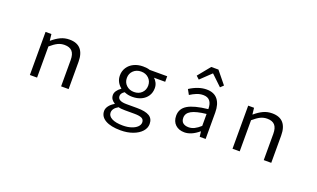

<svg xmlns="http://www.w3.org/2000/svg" viewBox="-102 -1429 3768 2282"><g transform="rotate(20 1781.5 -288.5)"><path d="M260 -545H334L343 -464H346Q397 -508 448.5 -532.5Q500 -557 561 -557Q656 -557 703 -503Q750 -449 750 -344V0H655V-332Q655 -407 623.5 -442Q592 -477 527 -477Q481 -477 441.5 -457.5Q402 -438 351 -394V0H260Z M1235 99Q1235 67 1258 35.5Q1281 4 1324 -21V-26Q1300 -39 1284 -61.5Q1268 -84 1268 -115Q1268 -142 1286 -168.5Q1304 -195 1336 -217V-222Q1305 -246 1286 -281.5Q1267 -317 1267 -362Q1267 -418 1296 -462.5Q1325 -507 1376 -531.5Q1427 -556 1491 -556Q1545 -556 1577 -544H1799V-474H1656Q1680 -455 1694.5 -425Q1709 -395 1709 -360Q1709 -304 1681.5 -261.5Q1654 -219 1604.5 -195.5Q1555 -172 1491 -172Q1435 -172 1389 -193Q1346 -166 1346 -130Q1346 -67 1458 -67H1591Q1697 -67 1747 -36.5Q1797 -6 1797 61Q1797 113 1758.5 156Q1720 199 1651 224.5Q1582 250 1496 250Q1373 250 1304 210.5Q1235 171 1235 99ZM1625 -362Q1625 -418 1587 -454.5Q1549 -491 1491 -491Q1432 -491 1393.5 -454.5Q1355 -418 1355 -362Q1355 -306 1393.5 -269.5Q1432 -233 1491 -233Q1550 -233 1587.5 -269.5Q1625 -306 1625 -362ZM1708 74Q1708 37 1678 22.5Q1648 8 1583 8H1466Q1410 8 1383 -1Q1314 37 1314 91Q1314 135 1363 161Q1412 187 1503 187Q1562 187 1609 171.5Q1656 156 1682 130Q1708 104 1708 74Z M2059 -141Q2059 -230 2138 -277.5Q2217 -325 2392 -344Q2392 -481 2280 -481Q2237 -481 2197.5 -465Q2158 -449 2117 -423L2082 -486Q2193 -557 2295 -557Q2389 -557 2436 -498.5Q2483 -440 2483 -334V0H2408L2400 -65H2397Q2304 13 2217 13Q2146 13 2102.5 -28Q2059 -69 2059 -141ZM2392 -132V-283Q2263 -269 2205 -236.5Q2147 -204 2147 -147Q2147 -102 2173.5 -81.5Q2200 -61 2243 -61Q2281 -61 2316.5 -78.5Q2352 -96 2392 -132ZM2253 -827H2344L2471 -671L2433 -635L2301 -761H2297L2165 -635L2126 -671Z M2823 -545H2897L2906 -464H2909Q2960 -508 3011.5 -532.5Q3063 -557 3124 -557Q3219 -557 3266 -503Q3313 -449 3313 -344V0H3218V-332Q3218 -407 3186.5 -442Q3155 -477 3090 -477Q3044 -477 3004.5 -457.5Q2965 -438 2914 -394V0H2823Z"/></g></svg>

Font: Merged Yaku Han JP
Style: Regular
Weight: 400
Designer: Ryoko NISHIZUKA 西塚涼子 (kana, bopomofo & ideographs); Paul D. Hunt (Latin, Greek & Cyrillic); Sandoll Communications 산돌커뮤니
Foundry: Adobe
Version: Version 2.004